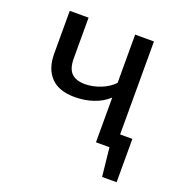

<svg xmlns="http://www.w3.org/2000/svg" viewBox="-122 -635 843 883"><g transform="rotate(20 300.0 -193.5)"><path d="M391 0V-219Q361 -191 318.5 -176.5Q276 -162 227 -162Q149 -162 110 -203Q71 -244 71 -318V-527H163V-329Q163 -278 185 -256Q207 -234 252 -234Q289 -234 328 -249.5Q367 -265 391 -291V-527H483V-72H543V140H472L457 0Z"/></g></svg>

Font: Wlorlttqgufhjawjgtejqphaquk
Style: Regular
Weight: 400
Monospace: yes
Designer: Carrois Corporate & Edenspiekermann
Foundry: Carrois Corporate GbR & Edenspiekermann AG
Version: Version 2.001